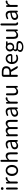

<svg xmlns="http://www.w3.org/2000/svg" viewBox="3824 -4660 1089 8777"><g transform="rotate(-90 4368.5 -271.5)"><path d="M91.8 -45.9V-497.1Q91.8 -516.6 105.5 -529.8Q119.1 -543 137.7 -543Q156.2 -543 169.4 -529.8Q182.6 -516.6 182.6 -497.1V-45.9Q182.6 -26.4 169.4 -13.2Q156.2 0 137.7 0Q119.1 0 105.5 -13.2Q91.8 -26.4 91.8 -45.9ZM75.2 -713.9Q75.2 -741.2 92.8 -757.3Q110.4 -773.4 138.2 -773.4Q166 -773.4 183.6 -757.3Q201.2 -741.2 201.2 -713.9Q201.2 -688.5 183.1 -671.9Q165 -655.3 138.2 -655.3Q111.3 -655.3 93.3 -671.9Q75.2 -688.5 75.2 -713.9Z M366.2 -45.9V-505.9Q366.2 -521.5 377.4 -532.2Q388.7 -543 404.3 -543Q419.9 -543 431.6 -532.2Q443.4 -521.5 444.3 -505.9L449.2 -445.3Q449.2 -444.3 450.7 -444.3Q452.1 -444.3 453.1 -445.3Q482.4 -498 522 -527.3Q561.5 -556.6 606.4 -556.6Q617.2 -556.6 625 -556.6Q642.6 -554.7 651.4 -539.1Q657.2 -528.3 657.2 -516.6Q657.2 -510.7 656.2 -504.9Q652.3 -489.3 638.7 -481.4Q626 -473.6 611.3 -473.6Q609.4 -473.6 607.4 -473.6Q601.6 -473.6 594.7 -473.6Q557.6 -473.6 522 -445.8Q486.3 -418 460.9 -358.4Q457 -349.6 457 -338.9V-45.9Q457 -26.4 443.8 -13.2Q430.7 0 412.1 0Q393.6 0 379.9 -13.2Q366.2 -26.4 366.2 -45.9Z M712.9 -271.5Q712.9 -336.9 733.4 -391.6Q753.9 -446.3 789.1 -481.9Q824.2 -517.6 869.6 -537.1Q915 -556.6 965.3 -556.6Q1015.6 -556.6 1061 -537.1Q1106.4 -517.6 1141.1 -481.9Q1175.8 -446.3 1196.3 -391.6Q1216.8 -336.9 1216.8 -271.5Q1216.8 -205.1 1196.3 -150.9Q1175.8 -96.7 1141.1 -61Q1106.4 -25.4 1061 -6.3Q1015.6 12.7 965.3 12.7Q915 12.7 869.6 -6.3Q824.2 -25.4 789.1 -61Q753.9 -96.7 733.4 -150.9Q712.9 -205.1 712.9 -271.5ZM1123 -271.5Q1123 -364.3 1079.1 -422.9Q1035.2 -481.4 964.8 -481.4Q894.5 -481.4 851.6 -423.3Q808.6 -365.2 808.6 -271.5Q808.6 -177.7 851.6 -120.6Q894.5 -63.5 965.3 -63.5Q1036.1 -63.5 1079.6 -120.6Q1123 -177.7 1123 -271.5Z M1359.4 -45.9V-751Q1359.4 -769.5 1373 -782.7Q1386.7 -795.9 1405.3 -795.9Q1423.8 -795.9 1437 -782.7Q1450.2 -769.5 1450.2 -751V-578.1L1448.2 -475.6Q1448.2 -472.7 1450.2 -471.7Q1452.1 -470.7 1454.1 -472.7Q1541 -556.6 1627.9 -556.6Q1793.9 -556.6 1793.9 -343.8V-45.9Q1793.9 -26.4 1780.3 -13.2Q1766.6 0 1748 0Q1729.5 0 1715.8 -13.2Q1702.1 -26.4 1702.1 -45.9V-332Q1702.1 -408.2 1677.7 -442.4Q1653.3 -476.6 1599.6 -476.6Q1561.5 -476.6 1530.3 -459Q1499 -441.4 1458 -401.4Q1450.2 -394.5 1450.2 -383.8V-45.9Q1450.2 -26.4 1437 -13.2Q1423.8 0 1405.3 0Q1386.7 0 1373 -13.2Q1359.4 -26.4 1359.4 -45.9Z M2090.8 12.7Q2020.5 12.7 1976.1 -28.3Q1931.6 -69.3 1931.6 -140.6Q1931.6 -227.5 2009.3 -275.4Q2086.9 -323.2 2255.9 -342.8Q2266.6 -343.8 2265.6 -353.5Q2261.7 -481.4 2154.3 -481.4Q2090.8 -481.4 2021.5 -442.4Q2008.8 -434.6 1994.6 -438Q1980.5 -441.4 1972.7 -454.1Q1965.8 -467.8 1969.2 -482.4Q1972.7 -497.1 1986.3 -504.9Q2081.1 -556.6 2168.9 -556.6Q2264.6 -556.6 2311 -497.6Q2357.4 -438.5 2357.4 -334V-37.1Q2357.4 -21.5 2346.2 -10.7Q2335 0 2319.3 0Q2303.7 0 2291.5 -10.7Q2279.3 -21.5 2277.3 -37.1L2274.4 -63.5Q2274.4 -65.4 2272.9 -65.4Q2271.5 -65.4 2269.5 -64.5Q2175.8 12.7 2090.8 12.7ZM2117.2 -59.6Q2153.3 -59.6 2186.5 -75.7Q2219.7 -91.8 2258.8 -126Q2265.6 -131.8 2265.6 -141.6V-274.4Q2265.6 -278.3 2262.7 -280.3Q2260.7 -283.2 2257.8 -283.2Q2256.8 -283.2 2256.8 -283.2Q2128.9 -266.6 2075.2 -233.4Q2021.5 -200.2 2021.5 -147.5Q2021.5 -102.5 2047.4 -81.1Q2073.2 -59.6 2117.2 -59.6Z M2529.3 -45.9V-505.9Q2529.3 -521.5 2540.5 -532.2Q2551.8 -543 2567.4 -543Q2583 -543 2594.7 -532.2Q2606.4 -521.5 2608.4 -505.9L2612.3 -465.8Q2612.3 -463.9 2613.8 -463.9Q2615.2 -463.9 2616.2 -464.8Q2700.2 -556.6 2784.2 -556.6Q2893.6 -556.6 2930.7 -461.9Q2932.6 -459 2935.5 -458.5Q2938.5 -458 2941.4 -460Q3032.2 -556.6 3113.3 -556.6Q3278.3 -556.6 3278.3 -343.8V-45.9Q3278.3 -26.4 3265.1 -13.2Q3252 0 3232.9 0Q3213.9 0 3200.7 -13.2Q3187.5 -26.4 3187.5 -45.9V-332Q3187.5 -408.2 3163.1 -442.4Q3138.7 -476.6 3086.9 -476.6Q3027.3 -476.6 2956.1 -401.4Q2949.2 -394.5 2949.2 -383.8V-45.9Q2949.2 -26.4 2936 -13.2Q2922.9 0 2903.8 0Q2884.8 0 2871.6 -13.2Q2858.4 -26.4 2858.4 -45.9V-332Q2858.4 -408.2 2834 -442.4Q2809.6 -476.6 2757.8 -476.6Q2697.3 -476.6 2627 -401.4Q2620.1 -394.5 2620.1 -383.8V-45.9Q2620.1 -26.4 2606.9 -13.2Q2593.8 0 2575.2 0Q2556.6 0 2543 -13.2Q2529.3 -26.4 2529.3 -45.9Z M3580.1 12.7Q3509.8 12.7 3465.3 -28.3Q3420.9 -69.3 3420.9 -140.6Q3420.9 -227.5 3498.5 -275.4Q3576.2 -323.2 3745.1 -342.8Q3755.9 -343.8 3754.9 -353.5Q3751 -481.4 3643.6 -481.4Q3580.1 -481.4 3510.7 -442.4Q3498 -434.6 3483.9 -438Q3469.7 -441.4 3461.9 -454.1Q3455.1 -467.8 3458.5 -482.4Q3461.9 -497.1 3475.6 -504.9Q3570.3 -556.6 3658.2 -556.6Q3753.9 -556.6 3800.3 -497.6Q3846.7 -438.5 3846.7 -334V-37.1Q3846.7 -21.5 3835.4 -10.7Q3824.2 0 3808.6 0Q3793 0 3780.8 -10.7Q3768.6 -21.5 3766.6 -37.1L3763.7 -63.5Q3763.7 -65.4 3762.2 -65.4Q3760.7 -65.4 3758.8 -64.5Q3665 12.7 3580.1 12.7ZM3606.4 -59.6Q3642.6 -59.6 3675.8 -75.7Q3709 -91.8 3748 -126Q3754.9 -131.8 3754.9 -141.6V-274.4Q3754.9 -278.3 3752 -280.3Q3750 -283.2 3747.1 -283.2Q3746.1 -283.2 3746.1 -283.2Q3618.2 -266.6 3564.5 -233.4Q3510.7 -200.2 3510.7 -147.5Q3510.7 -102.5 3536.6 -81.1Q3562.5 -59.6 3606.4 -59.6Z M4018.6 -45.9V-505.9Q4018.6 -521.5 4029.8 -532.2Q4041 -543 4056.6 -543Q4072.3 -543 4084 -532.2Q4095.7 -521.5 4096.7 -505.9L4101.6 -445.3Q4101.6 -444.3 4103 -444.3Q4104.5 -444.3 4105.5 -445.3Q4134.8 -498 4174.3 -527.3Q4213.9 -556.6 4258.8 -556.6Q4269.5 -556.6 4277.3 -556.6Q4294.9 -554.7 4303.7 -539.1Q4309.6 -528.3 4309.6 -516.6Q4309.6 -510.7 4308.6 -504.9Q4304.7 -489.3 4291 -481.4Q4278.3 -473.6 4263.7 -473.6Q4261.7 -473.6 4259.8 -473.6Q4253.9 -473.6 4247.1 -473.6Q4210 -473.6 4174.3 -445.8Q4138.7 -418 4113.3 -358.4Q4109.4 -349.6 4109.4 -338.9V-45.9Q4109.4 -26.4 4096.2 -13.2Q4083 0 4064.5 0Q4045.9 0 4032.2 -13.2Q4018.6 -26.4 4018.6 -45.9Z M4564.5 12.7Q4399.4 12.7 4399.4 -199.2V-497.1Q4399.4 -516.6 4412.6 -529.8Q4425.8 -543 4444.8 -543Q4463.9 -543 4477.1 -529.8Q4490.2 -516.6 4490.2 -497.1V-210Q4490.2 -133.8 4514.2 -100.1Q4538.1 -66.4 4592.8 -66.4Q4631.8 -66.4 4664.1 -85.4Q4696.3 -104.5 4733.4 -150.4Q4739.3 -158.2 4739.3 -168V-497.1Q4739.3 -516.6 4752.4 -529.8Q4765.6 -543 4784.7 -543Q4803.7 -543 4816.9 -529.8Q4830.1 -516.6 4830.1 -497.1V-38.1Q4830.1 -22.5 4819.3 -11.2Q4808.6 0 4792 0Q4776.4 0 4764.6 -10.7Q4752.9 -21.5 4751 -38.1L4748 -84Q4747.1 -85 4745.6 -85Q4744.1 -85 4743.2 -84Q4702.1 -36.1 4659.7 -11.7Q4617.2 12.7 4564.5 12.7Z M5347.7 -658.2Q5337.9 -658.2 5337.9 -648.4V-395.5Q5337.9 -385.7 5347.7 -385.7H5460.9Q5638.7 -385.7 5638.7 -527.3Q5638.7 -597.7 5594.2 -627.9Q5549.8 -658.2 5460.9 -658.2ZM5725.6 -44.9Q5730.5 -38.1 5730.5 -30.3Q5730.5 -22.5 5726.6 -14.6Q5717.8 0 5700.2 0Q5675.8 0 5654.8 -12.2Q5633.8 -24.4 5621.1 -45.9L5474.6 -302.7Q5469.7 -310.5 5460 -310.5H5347.7Q5337.9 -310.5 5337.9 -300.8V-46.9Q5337.9 -27.3 5324.2 -13.7Q5310.5 0 5291 0Q5271.5 0 5257.8 -13.7Q5244.1 -27.3 5244.1 -46.9V-648.4Q5244.1 -683.6 5269 -708.5Q5293.9 -733.4 5329.1 -733.4H5474.6Q5730.5 -733.4 5730.5 -527.3Q5730.5 -446.3 5689 -395Q5647.5 -343.8 5574.2 -323.2Q5570.3 -322.3 5568.8 -318.8Q5567.4 -315.4 5569.3 -312.5Z M6089.8 12.7Q5978.5 12.7 5904.3 -64Q5830.1 -140.6 5830.1 -271.5Q5830.1 -335 5850.6 -389.6Q5871.1 -444.3 5905.3 -480.5Q5939.5 -516.6 5983.9 -536.6Q6028.3 -556.6 6075.2 -556.6Q6169.9 -556.6 6226.1 -497.6Q6282.2 -438.5 6290 -335Q6290 -331.1 6290 -328.1Q6290 -296.9 6266.6 -274.4Q6239.3 -250 6202.1 -250H5930.7Q5926.8 -250 5924.3 -247.1Q5921.9 -244.1 5921.9 -240.2Q5928.7 -157.2 5977.5 -108.4Q6026.4 -59.6 6101.6 -59.6Q6158.2 -59.6 6208 -85.9Q6219.7 -91.8 6233.4 -88.4Q6247.1 -85 6253.9 -73.2Q6260.7 -60.5 6257.3 -46.4Q6253.9 -32.2 6241.2 -25.4Q6168.9 12.7 6089.8 12.7ZM5920.9 -323.2Q5920.9 -320.3 5923.8 -318.4Q5925.8 -315.4 5929.7 -315.4H6201.2Q6206.1 -315.4 6208.5 -317.9Q6210.9 -320.3 6210.9 -324.2Q6210.9 -324.2 6210.9 -325.2Q6209 -402.3 6173.8 -443.4Q6138.7 -484.4 6076.2 -484.4Q6018.6 -484.4 5975.6 -441.4Q5920.9 -388.7 5920.9 -323.2Z M6608.4 252.9Q6505.9 252.9 6444.3 214.4Q6382.8 175.8 6382.8 107.4Q6382.8 37.1 6461.9 -14.6Q6463.9 -15.6 6463.9 -17.6Q6463.9 -19.5 6461.9 -20.5Q6414.1 -50.8 6414.1 -109.4Q6414.1 -165 6473.6 -209Q6474.6 -210 6474.6 -211.9Q6474.6 -213.9 6473.6 -214.8Q6444.3 -239.3 6424.3 -277.3Q6404.3 -315.4 6404.3 -360.4Q6404.3 -446.3 6463.4 -500Q6522.5 -553.7 6608.4 -553.7Q6640.6 -553.7 6674.8 -543Q6684.6 -540 6693.4 -540H6837.9Q6852.5 -540 6862.8 -529.8Q6873 -519.5 6873 -504.9Q6873 -490.2 6862.8 -480Q6852.5 -469.7 6837.9 -469.7H6771.5Q6769.5 -469.7 6768.1 -467.3Q6766.6 -464.8 6768.6 -462.9Q6805.7 -420.9 6805.7 -358.4Q6805.7 -272.5 6749 -220.7Q6692.4 -168.9 6608.4 -168.9Q6571.3 -168.9 6536.1 -183.6Q6526.4 -187.5 6519.5 -181.6Q6492.2 -155.3 6492.2 -123Q6492.2 -63.5 6586.9 -63.5H6693.4Q6788.1 -63.5 6835 -32.2Q6881.8 -1 6881.8 65.4Q6881.8 143.6 6806.2 198.2Q6730.5 252.9 6608.4 252.9ZM6608.4 -230.5Q6656.2 -230.5 6689.5 -266.6Q6722.7 -302.7 6722.7 -360.4Q6722.7 -418 6689.9 -452.6Q6657.2 -487.3 6608.4 -487.3Q6558.6 -487.3 6525.4 -452.6Q6492.2 -418 6492.2 -360.4Q6492.2 -301.8 6525.9 -266.1Q6559.6 -230.5 6608.4 -230.5ZM6621.1 191.4Q6696.3 191.4 6745.1 157.7Q6793.9 124 6793.9 79.1Q6793.9 43 6766.6 27.3Q6739.3 11.7 6682.6 11.7H6588.9Q6560.5 11.7 6528.3 4.9Q6525.4 4.9 6523.4 4.9Q6516.6 4.9 6510.7 8.8Q6462.9 46.9 6462.9 94.7Q6462.9 138.7 6505.4 165Q6547.9 191.4 6621.1 191.4Z M7145.5 12.7Q6980.5 12.7 6980.5 -199.2V-497.1Q6980.5 -516.6 6993.7 -529.8Q7006.8 -543 7025.9 -543Q7044.9 -543 7058.1 -529.8Q7071.3 -516.6 7071.3 -497.1V-210Q7071.3 -133.8 7095.2 -100.1Q7119.1 -66.4 7173.8 -66.4Q7212.9 -66.4 7245.1 -85.4Q7277.3 -104.5 7314.5 -150.4Q7320.3 -158.2 7320.3 -168V-497.1Q7320.3 -516.6 7333.5 -529.8Q7346.7 -543 7365.7 -543Q7384.8 -543 7397.9 -529.8Q7411.1 -516.6 7411.1 -497.1V-38.1Q7411.1 -22.5 7400.4 -11.2Q7389.6 0 7373 0Q7357.4 0 7345.7 -10.7Q7334 -21.5 7332 -38.1L7329.1 -84Q7328.1 -85 7326.7 -85Q7325.2 -85 7324.2 -84Q7283.2 -36.1 7240.7 -11.7Q7198.2 12.7 7145.5 12.7Z M7690.4 12.7Q7593.8 12.7 7593.8 -108.4V-751Q7593.8 -769.5 7607.4 -782.7Q7621.1 -795.9 7639.6 -795.9Q7658.2 -795.9 7671.4 -782.7Q7684.6 -769.5 7684.6 -751V-101.6Q7684.6 -74.2 7699.2 -65.4Q7702.1 -64.5 7708.5 -61Q7714.8 -57.6 7717.8 -55.7Q7720.7 -53.7 7725.1 -50.3Q7729.5 -46.9 7731.9 -43Q7734.4 -39.1 7735.4 -34.2L7736.3 -30.3Q7737.3 -26.4 7737.3 -22.5Q7737.3 -10.7 7731.4 -2Q7722.7 10.7 7708 12.7Q7700.2 12.7 7690.4 12.7Z M8002.9 12.7Q7932.6 12.7 7888.2 -28.3Q7843.8 -69.3 7843.8 -140.6Q7843.8 -227.5 7921.4 -275.4Q7999 -323.2 8168 -342.8Q8178.7 -343.8 8177.7 -353.5Q8173.8 -481.4 8066.4 -481.4Q8002.9 -481.4 7933.6 -442.4Q7920.9 -434.6 7906.7 -438Q7892.6 -441.4 7884.8 -454.1Q7877.9 -467.8 7881.3 -482.4Q7884.8 -497.1 7898.4 -504.9Q7993.2 -556.6 8081.1 -556.6Q8176.8 -556.6 8223.1 -497.6Q8269.5 -438.5 8269.5 -334V-37.1Q8269.5 -21.5 8258.3 -10.7Q8247.1 0 8231.4 0Q8215.8 0 8203.6 -10.7Q8191.4 -21.5 8189.5 -37.1L8186.5 -63.5Q8186.5 -65.4 8185.1 -65.4Q8183.6 -65.4 8181.6 -64.5Q8087.9 12.7 8002.9 12.7ZM8029.3 -59.6Q8065.4 -59.6 8098.6 -75.7Q8131.8 -91.8 8170.9 -126Q8177.7 -131.8 8177.7 -141.6V-274.4Q8177.7 -278.3 8174.8 -280.3Q8172.9 -283.2 8169.9 -283.2Q8168.9 -283.2 8168.9 -283.2Q8041 -266.6 7987.3 -233.4Q7933.6 -200.2 7933.6 -147.5Q7933.6 -102.5 7959.5 -81.1Q7985.4 -59.6 8029.3 -59.6Z M8441.4 -45.9V-505.9Q8441.4 -521.5 8452.6 -532.2Q8463.9 -543 8479.5 -543Q8495.1 -543 8506.8 -532.2Q8518.6 -521.5 8519.5 -505.9L8524.4 -445.3Q8524.4 -444.3 8525.9 -444.3Q8527.3 -444.3 8528.3 -445.3Q8557.6 -498 8597.2 -527.3Q8636.7 -556.6 8681.6 -556.6Q8692.4 -556.6 8700.2 -556.6Q8717.8 -554.7 8726.6 -539.1Q8732.4 -528.3 8732.4 -516.6Q8732.4 -510.7 8731.4 -504.9Q8727.5 -489.3 8713.9 -481.4Q8701.2 -473.6 8686.5 -473.6Q8684.6 -473.6 8682.6 -473.6Q8676.8 -473.6 8669.9 -473.6Q8632.8 -473.6 8597.2 -445.8Q8561.5 -418 8536.1 -358.4Q8532.2 -349.6 8532.2 -338.9V-45.9Q8532.2 -26.4 8519 -13.2Q8505.9 0 8487.3 0Q8468.8 0 8455.1 -13.2Q8441.4 -26.4 8441.4 -45.9Z"/></g></svg>

Font: irohamaru Regular
Style: Regular
Weight: 400
Designer: [Source Han Sans]
Ryoko NISHIZUKA  (kana & ideographs); Paul D. Hunt (Latin, Greek & Cyrillic); Wenlong ZHANG  (bopomofo
Version: Version 1.00